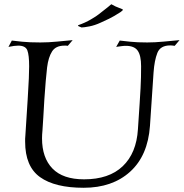

<svg xmlns="http://www.w3.org/2000/svg" viewBox="-20 -865 870 909"><path d="M376 24Q240 24 169.5 -26.5Q99 -77 99 -194Q99 -201 99 -208Q99 -215 100 -222Q107 -330 111 -394Q115 -458 116.5 -493.5Q118 -529 118 -551Q118 -604 109.5 -626.5Q101 -649 66 -649Q49 -649 20 -643L36 -673Q51 -671 85 -667.5Q119 -664 171 -664Q209 -664 249.5 -668Q290 -672 324 -675L301 -648Q297 -649 293 -649Q289 -649 285 -649Q244 -649 226.5 -621.5Q209 -594 203 -546Q200 -522 196.5 -481Q193 -440 190 -394.5Q187 -349 185 -309Q183 -269 181 -247Q180 -237 179.5 -228Q179 -219 179 -210Q179 -118 228.5 -67Q278 -16 378 -16Q496 -16 561 -78Q626 -140 633 -253Q638 -328 641 -373.5Q644 -419 645.5 -448Q647 -477 647.5 -500Q648 -523 648 -552Q648 -602 632 -625Q616 -648 576 -648Q566 -648 555 -646.5Q544 -645 530 -643L547 -673Q564 -671 596.5 -667.5Q629 -664 677 -664Q713 -664 754.5 -668Q796 -672 830 -675L807 -648Q801 -649 796 -649.5Q791 -650 786 -650Q739 -650 725 -614.5Q711 -579 707 -522L690 -269Q680 -128 596 -52Q512 24 376 24ZM366 -735Q349 -741 349 -744Q349 -744 351 -746Q383 -757 411 -773.5Q439 -790 447 -797Q505 -842 507 -845Q528 -833 543 -828Q562 -821 562 -819Q562 -816 551 -808Q538 -800 521 -789.5Q504 -779 457 -758Q429 -745 403 -740Q377 -735 366 -735Z"/></svg>

Font: Luxurious Roman
Style: Regular
Weight: 400
Designer: Robert E. Leuschke
Foundry: Robert E. Leuschke
Version: Version 1.010; ttfautohint (v1.8.3)